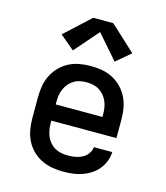

<svg xmlns="http://www.w3.org/2000/svg" viewBox="-115 -863 831 960"><g transform="rotate(15 300.0 -383.0)"><path d="M302 8Q273 8 244 3Q215 -2 188.5 -15Q162 -28 141 -49Q120 -70 107 -96.5Q94 -123 89 -152Q84 -181 84 -210V-320Q84 -349 89 -378Q94 -407 107 -433Q120 -459 140.5 -480Q161 -501 187 -514.5Q213 -528 242 -533Q271 -538 300 -538Q329 -538 358 -533Q387 -528 413 -514.5Q439 -501 459.5 -480Q480 -459 493 -433Q506 -407 511 -378Q516 -349 516 -320V-223H179V-210Q179 -193 182 -175.5Q185 -158 191.5 -142.5Q198 -127 209.5 -113.5Q221 -100 236 -91.5Q251 -83 268 -79.5Q285 -76 302 -76Q321 -76 340 -79Q359 -82 376 -90.5Q393 -99 405 -115Q417 -131 419 -150H514Q513 -125 504 -102Q495 -79 479.5 -60Q464 -41 443 -27.5Q422 -14 399 -6Q376 2 351.5 5Q327 8 302 8ZM421 -307V-320Q421 -337 418.5 -354Q416 -371 409 -387Q402 -403 391 -416Q380 -429 365.5 -438Q351 -447 334 -450.5Q317 -454 300 -454Q283 -454 266 -450.5Q249 -447 234.5 -438Q220 -429 209 -416Q198 -403 191 -387Q184 -371 181.5 -354Q179 -337 179 -320V-307ZM192 -590 117 -653 248 -774H352L483 -653L408 -590L300 -714Z"/></g></svg>

Font: Iosevka Curly Slab MdEx
Style: Regular
Weight: 500
Width: 7
Monospace: yes
Designer: Belleve Invis
Foundry: Belleve Invis
Version: Version 11.1.0; ttfautohint (v1.8.3)